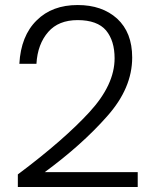

<svg xmlns="http://www.w3.org/2000/svg" viewBox="-20 -749 612 764"><path d="M51 -55C51 -55 51 -5 51 -5C51 -5 528 -5 528 -5C528 -5 528 -64 528 -64C528 -64 158 -64 158 -64C158 -64 158 -64 158 -64C256 -136 339 -210 406 -286C473 -361 506 -439 506 -520C506 -520 506 -520 506 -520C506 -587 486 -638 446 -675C406 -711 354 -729 289 -729C289 -729 289 -729 289 -729C222 -729 167 -709 126 -668C84 -627 61 -569 57 -495C57 -495 125 -495 125 -495C125 -495 125 -495 125 -495C128 -548 144 -590 172 -622C199 -653 238 -669 289 -669C289 -669 289 -669 289 -669C341 -669 379 -655 402 -628C425 -600 436 -563 436 -517C436 -517 436 -517 436 -517C436 -447 403 -376 336 -303C269 -230 174 -147 51 -55Z"/></svg>

Font: wox.body
Style: Regular
Weight: 500
Designer: Ninad Kale (Devanagari), Jonny Pinhorn (Latin)
Foundry: Indian Type Foundry
Version: ""